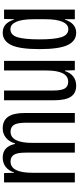

<svg xmlns="http://www.w3.org/2000/svg" viewBox="398 -971 583 1419"><g transform="rotate(-90 689.5 -261.5)"><path d="M51 -523H120L122 -450H125Q138 -490 166.5 -511.5Q195 -533 234 -533Q316 -533 335 -442H339Q351 -484 380.5 -508.5Q410 -533 450 -533Q508 -533 536 -493Q564 -453 564 -369V0H492V-361Q492 -425 476 -450Q460 -475 426 -475Q343 -475 343 -313V0H271V-361Q271 -426 255 -450.5Q239 -475 205 -475Q122 -475 122 -313V0H51Z M658 -154V-523H730V-162Q730 -98 745.5 -73.5Q761 -49 795 -49Q878 -49 878 -210V-523H949V0H880L878 -73H874Q861 -33 833.5 -11.5Q806 10 766 10Q710 10 684 -29.5Q658 -69 658 -154Z M1036 -261Q1036 -410 1067 -471.5Q1098 -533 1157 -533Q1194 -533 1217.5 -512Q1241 -491 1254 -450H1257L1259 -523H1328V0H1257V-73H1254Q1226 10 1157 10Q1096 10 1066 -53Q1036 -116 1036 -261ZM1257 -220V-302Q1257 -389 1238 -432.5Q1219 -476 1184 -476Q1140 -476 1124 -424.5Q1108 -373 1108 -261Q1108 -150 1124.5 -99Q1141 -48 1184 -48Q1219 -48 1238 -91.5Q1257 -135 1257 -220Z"/></g></svg>

Font: Mona Sans Condensed
Style: Regular
Weight: 400
Width: 3
Designer: Deni Anggara
Foundry: GitHub
Version: Version 2.000